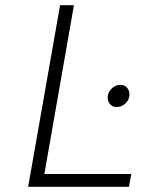

<svg xmlns="http://www.w3.org/2000/svg" viewBox="-20 -720 560 740"><path d="M88.5 0 211.5 -700H265L151 -49.5H486L477 0ZM429 -307.5Q413.5 -307.5 404.2 -318.5Q395 -329.5 395 -344Q395 -363.5 410 -378.2Q425 -393 444 -393Q460.5 -393 469.8 -382Q479 -371 479 -355.5Q479 -336.5 464.2 -322Q449.5 -307.5 429 -307.5Z"/></svg>

Font: Overpass ExtraLight
Style: Italic
Weight: 250
Italic angle: -10°
Designer: Delve Withrington, Dave Bailey, Thomas Jockin
Foundry: Delve Fonts LLC
Version: Version 4.000